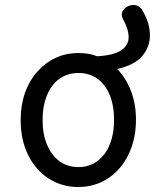

<svg xmlns="http://www.w3.org/2000/svg" viewBox="-20 -732 629 771"><path d="M295 19Q228 19 175.5 -15Q123 -49 93 -109.5Q63 -170 63 -250Q63 -309 80 -358Q97 -407 128.5 -443Q160 -479 202 -499Q244 -519 295 -519Q315 -519 334 -516Q353 -513 370 -506Q438 -510 467.5 -530.5Q497 -551 496.5 -583.5Q496 -616 474 -655Q465 -672 472 -686Q479 -700 494 -707Q509 -714 525.5 -711Q542 -708 552 -690Q581 -641 582 -593Q583 -545 552 -508Q521 -471 451 -455Q486 -418 506 -366.5Q526 -315 526 -251Q526 -204 515 -163Q504 -122 483.5 -88.5Q463 -55 434.5 -31Q406 -7 370.5 6Q335 19 295 19ZM295 -61Q328 -61 354 -74.5Q380 -88 399 -113Q418 -138 428 -173Q438 -208 438 -251Q438 -308 420.5 -350.5Q403 -393 371 -416Q339 -439 295 -439Q263 -439 236 -426Q209 -413 190 -387.5Q171 -362 161 -327.5Q151 -293 151 -250Q151 -193 169 -150.5Q187 -108 219 -84.5Q251 -61 295 -61Z"/></svg>

Font: Playwrite IT Moderna
Style: Regular
Weight: 400
Designer: Veronika Burian, José Scaglione
Foundry: TypeTogether
Version: Version 1.002